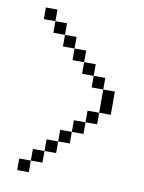

<svg xmlns="http://www.w3.org/2000/svg" viewBox="-81 -757 611 814"><g transform="rotate(10 225.0 -350.0)"><path d="M350 -400V-450H300V-400ZM50 0H100V-50H50ZM50 -650H100V-700H50ZM100 -50H150V-100H100ZM100 -600H150V-650H100ZM150 -100H200V-150H150ZM150 -550H200V-600H150ZM200 -150H250V-200H200ZM200 -500H250V-550H200ZM250 -200H300V-250H250ZM250 -450H300V-500H250ZM300 -250H350V-300H300ZM350 -300H400V-400H350Z"/></g></svg>

Font: LS-VG5000 Light
Style: Regular
Weight: 400
Designer: Justin Bihan, 2021
Foundry: Justin Bihan, 2021
Version: Version 1.000;Glyphs 3.1.2 (3151)